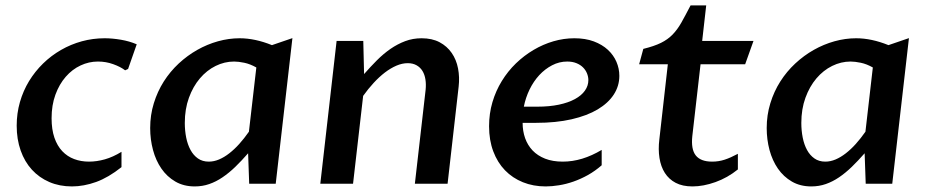

<svg xmlns="http://www.w3.org/2000/svg" viewBox="-20 -666 3365 696"><path d="M420.4 -60.1Q373 -22.5 328.4 -6.3Q283.7 9.8 240.7 9.8Q195.8 9.8 158.9 -6.1Q122.1 -22 95.7 -50.8Q69.3 -79.6 54.9 -120.4Q40.5 -161.1 40.5 -210.4Q40.5 -254.9 52.2 -295.9Q64 -336.9 85.4 -372.1Q106.9 -407.2 136.2 -435.8Q165.5 -464.4 201.2 -484.9Q236.8 -505.4 276.9 -516.4Q316.9 -527.3 359.4 -527.3Q386.7 -527.3 418.2 -522Q449.7 -516.6 475.6 -505.4L444.3 -416L433.6 -411.1Q417 -423.8 390.6 -433.3Q364.3 -442.9 335 -442.9Q302.2 -442.9 272 -428.7Q241.7 -414.6 218.3 -387.7Q194.8 -360.8 180.9 -322.8Q167 -284.7 167 -237.3Q167 -196.8 177.2 -167Q187.5 -137.2 205.8 -117.9Q224.1 -98.6 248.8 -89.4Q273.4 -80.1 302.7 -80.1Q330.6 -80.1 360.1 -88.4Q389.6 -96.7 420.4 -115.7Z M909.2 -421.4Q886.7 -434.1 865.5 -438.5Q844.2 -442.9 828.6 -442.9Q793.9 -442.9 761.7 -427Q729.5 -411.1 704.6 -381.8Q679.7 -352.5 664.8 -311.5Q649.9 -270.5 649.9 -220.2Q649.9 -192.4 655 -167Q660.2 -141.6 670.7 -122.3Q681.2 -103 697.5 -91.6Q713.9 -80.1 736.8 -80.1Q755.4 -80.1 773.9 -87.9Q792.5 -95.7 811 -110.1Q829.6 -124.5 847.4 -144.3Q865.2 -164.1 882.3 -188.5ZM979.5 0H883.3L879.4 -110.4Q855.5 -83 832.8 -61Q810.1 -39.1 786.6 -23.2Q763.2 -7.3 738.5 1.2Q713.9 9.8 686 9.8Q646 9.8 615.7 -7.8Q585.4 -25.4 565.2 -54.7Q544.9 -84 534.7 -122.1Q524.4 -160.2 524.4 -201.7Q524.4 -249 537.6 -291.7Q550.8 -334.5 573.7 -370.6Q596.7 -406.7 627.9 -435.8Q659.2 -464.8 695.1 -485.1Q731 -505.4 770.3 -516.4Q809.6 -527.3 848.6 -527.3Q904.3 -527.3 965.8 -502.4L1040 -527.8Z M1200.2 -517.6H1296.9L1299.8 -397.5Q1322.8 -423.8 1346.4 -447.5Q1370.1 -471.2 1395.5 -488.8Q1420.9 -506.3 1448.7 -516.8Q1476.6 -527.3 1508.3 -527.3Q1546.4 -527.3 1573.5 -512.9Q1600.6 -498.5 1617.4 -474.1Q1634.3 -449.7 1640.4 -418Q1646.5 -386.2 1642.6 -352.1L1602.5 0H1483.9L1522.9 -340.8Q1524.9 -360.4 1522.2 -377.9Q1519.5 -395.5 1511.5 -408.7Q1503.4 -421.9 1490 -429.4Q1476.6 -437 1458 -437Q1438 -437 1417 -428Q1396 -418.9 1375.2 -403.1Q1354.5 -387.2 1334.5 -365.5Q1314.5 -343.8 1296.4 -318.4L1259.8 0H1141.1Z M1958 9.8Q1913.1 9.8 1875.5 -5.4Q1837.9 -20.5 1810.5 -48.8Q1783.2 -77.1 1768.1 -117.4Q1752.9 -157.7 1752.9 -208.5Q1752.9 -254.4 1765.1 -295.7Q1777.3 -336.9 1799.1 -372.3Q1820.8 -407.7 1850.3 -436.3Q1879.9 -464.8 1914.3 -485.1Q1948.7 -505.4 1986.3 -516.4Q2023.9 -527.3 2062 -527.3Q2102.1 -527.3 2132.6 -515.9Q2163.1 -504.4 2183.6 -485.4Q2204.1 -466.3 2214.6 -441.9Q2225.1 -417.5 2225.1 -391.1Q2225.1 -354.5 2205.1 -323.5Q2185.1 -292.5 2146.7 -269.5Q2108.4 -246.6 2052 -233.6Q1995.6 -220.7 1923.3 -220.7H1874.5Q1874.5 -190.9 1883.5 -165.3Q1892.6 -139.6 1910.6 -120.6Q1928.7 -101.6 1956.1 -90.8Q1983.4 -80.1 2020 -80.1Q2055.2 -80.1 2090.6 -90.8Q2126 -101.6 2161.1 -122.6V-66.9Q2137.7 -46.4 2111.6 -31.7Q2085.4 -17.1 2058.8 -7.8Q2032.2 1.5 2006.3 5.6Q1980.5 9.8 1958 9.8ZM2036.1 -442.9Q2007.3 -442.9 1981.4 -429.4Q1955.6 -416 1934.8 -393.6Q1914.1 -371.1 1899.7 -341.6Q1885.3 -312 1878.9 -279.3H1927.2Q1971.7 -279.3 2006.1 -286.6Q2040.5 -293.9 2064.2 -306.9Q2087.9 -319.8 2100.3 -337.4Q2112.8 -355 2112.8 -375.5Q2112.8 -387.7 2107.9 -399.9Q2103 -412.1 2093.5 -421.6Q2084 -431.2 2069.6 -437Q2055.2 -442.9 2036.1 -442.9Z M2400.9 -433.1H2296.9L2312 -488.8Q2351.6 -498.5 2376.2 -510.7Q2400.9 -522.9 2418.2 -540.8Q2435.5 -558.6 2450 -584.2Q2464.4 -609.9 2483.4 -646.5H2540L2525.4 -517.6H2711.4L2681.2 -433.1H2519.5L2489.7 -173.3Q2484.4 -125 2502.2 -102.5Q2520 -80.1 2561.5 -80.1Q2585.4 -80.1 2606.9 -87.2Q2628.4 -94.2 2654.8 -108.4V-51.8Q2617.2 -21.5 2573.5 -5.9Q2529.8 9.8 2490.2 9.8Q2454.1 9.8 2429.4 -3.2Q2404.8 -16.1 2390.1 -39.1Q2375.5 -62 2370.6 -93.3Q2365.7 -124.5 2370.1 -160.6Z M3144 -421.4Q3121.6 -434.1 3100.3 -438.5Q3079.1 -442.9 3063.5 -442.9Q3028.8 -442.9 2996.6 -427Q2964.4 -411.1 2939.5 -381.8Q2914.6 -352.5 2899.7 -311.5Q2884.8 -270.5 2884.8 -220.2Q2884.8 -192.4 2889.9 -167Q2895 -141.6 2905.5 -122.3Q2916 -103 2932.4 -91.6Q2948.7 -80.1 2971.7 -80.1Q2990.2 -80.1 3008.8 -87.9Q3027.3 -95.7 3045.9 -110.1Q3064.5 -124.5 3082.3 -144.3Q3100.1 -164.1 3117.2 -188.5ZM3214.4 0H3118.2L3114.3 -110.4Q3090.3 -83 3067.6 -61Q3044.9 -39.1 3021.5 -23.2Q2998 -7.3 2973.4 1.2Q2948.7 9.8 2920.9 9.8Q2880.9 9.8 2850.6 -7.8Q2820.3 -25.4 2800 -54.7Q2779.8 -84 2769.5 -122.1Q2759.3 -160.2 2759.3 -201.7Q2759.3 -249 2772.5 -291.7Q2785.6 -334.5 2808.6 -370.6Q2831.5 -406.7 2862.8 -435.8Q2894 -464.8 2929.9 -485.1Q2965.8 -505.4 3005.1 -516.4Q3044.4 -527.3 3083.5 -527.3Q3139.2 -527.3 3200.7 -502.4L3274.9 -527.8Z"/></svg>

Font: Proza Libre
Style: Medium Italic
Weight: 500
Designer: Jasper de Waard
Foundry: Jasper de Waard
Version: Version 1.000; ttfautohint (v1.4.1.8-43bc)